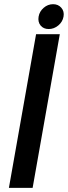

<svg xmlns="http://www.w3.org/2000/svg" viewBox="-20 -905 327 925"><path d="M166 -825.2Q170.4 -850.1 190.4 -867.4Q210.4 -884.8 235.8 -884.8Q260.7 -884.8 275.6 -867.4Q290.5 -850.1 286.1 -825.2Q281.7 -799.8 261 -782.5Q240.2 -765.1 214.8 -765.1Q189.5 -765.1 175.5 -782.2Q161.6 -799.3 166 -825.2ZM22.9 0 153.8 -740.2H268.1L137.2 0Z"/></svg>

Font: SVN-Poppins Medium
Style: Italic
Weight: 500
Italic angle: -10°
Designer: Ninad Kale (Devanagari), Jonny Pinhorn (Latin)
Foundry: Indian Type Foundry
Version: Version 3.002 2017